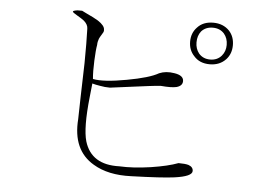

<svg xmlns="http://www.w3.org/2000/svg" viewBox="-48 -763 1097 786"><g transform="rotate(5 500.0 -370.0)"><path d="M258.8 -699.2H239.3Q218.8 -696.3 221.7 -691.4Q222.7 -688.5 239.3 -678.7Q259.8 -667 269.5 -659.2Q286.1 -644.5 286.1 -627.9Q288.1 -572.3 287.1 -486.3Q286.1 -436.5 283.2 -345.7L281.2 -255.9Q271.5 -127.9 361.3 -75.2Q422.9 -38.1 517.6 -42Q644.5 -45.9 694.3 -52.7Q766.6 -62.5 766.6 -85Q766.6 -101.6 747.1 -108.4Q733.4 -112.3 706.1 -112.3Q665 -96.7 594.7 -85.9Q521.5 -75.2 465.8 -78.1Q350.6 -74.2 322.3 -168Q306.6 -222.7 320.3 -349.6L326.2 -406.2Q339.8 -402.3 358.4 -399.4Q377.9 -395.5 399.4 -395.5L497.1 -408.2Q539.1 -414.1 557.6 -416Q588.9 -419.9 606.4 -420.9Q650.4 -417 670.9 -421.9Q695.3 -428.7 695.3 -448.2Q695.3 -471.7 657.2 -477.5Q622.1 -483.4 594.7 -471.7Q557.6 -450.2 465.8 -433.6Q371.1 -416 327.1 -424.8Q324.2 -455.1 326.2 -500Q328.1 -544.9 332 -565.4Q332 -578.1 336.9 -590.8Q339.8 -597.7 346.7 -608.4Q352.5 -617.2 353.5 -620.1Q355.5 -626 354.5 -629.9Q354.5 -646.5 326.2 -665Q310.5 -674.8 274.4 -691.4ZM797.9 -697.3Q755.9 -697.3 732.4 -670.9Q710 -647.5 710 -612.3Q710 -577.1 732.4 -553.7Q755.9 -526.4 797.9 -526.4Q838.9 -526.4 864.3 -553.7Q885.7 -577.1 885.7 -612.3Q885.7 -647.5 864.3 -670.9Q838.9 -697.3 797.9 -697.3ZM797.9 -676.8Q827.1 -676.8 844.7 -657.2Q860.4 -638.7 860.4 -611.3Q860.4 -585 844.7 -566.4Q827.1 -545.9 797.9 -545.9Q768.6 -545.9 751 -566.4Q736.3 -585 736.3 -611.3Q736.3 -638.7 751 -657.2Q768.6 -676.8 797.9 -676.8Z"/></g></svg>

Font: BatangChe
Style: Regular
Weight: 400
Monospace: yes
Version: Version 2.21